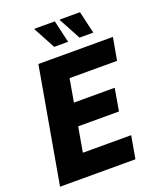

<svg xmlns="http://www.w3.org/2000/svg" viewBox="-159 -977 893 1075"><g transform="rotate(-20 287.5 -440.0)"><path d="M10 0 131 -687H575L551 -553H268L244 -416H487L464 -283H221L195 -135H483L459 0ZM247 -747 177 -877 179 -880H299L330 -747ZM398 -747 328 -877 329 -880H449L480 -747Z"/></g></svg>

Font: Archivo Condensed ExtraBold
Style: Italic
Weight: 800
Width: 3
Italic angle: -10°
Designer: Hector Gatti
Foundry: Omnibus-Type
Version: Version 2.001